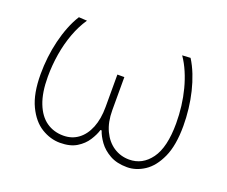

<svg xmlns="http://www.w3.org/2000/svg" viewBox="-90 -633 919 778"><g transform="rotate(20 370.0 -244.0)"><path d="M230.5 8.5Q189 8.5 150.2 -15.2Q111.5 -39 86.8 -90.8Q62 -142.5 62 -226.5Q62 -263 66.2 -299.8Q70.5 -336.5 79 -371.5Q87.5 -406.5 100 -438.2Q112.5 -470 129 -496L164.5 -494Q141 -459.5 125 -416.2Q109 -373 101 -324.5Q93 -276 93 -226.5Q93 -158 110.8 -112.8Q128.5 -67.5 160 -45.5Q191.5 -23.5 233 -23.5Q270 -23.5 297.2 -43.8Q324.5 -64 339.8 -101.8Q355 -139.5 355 -191.5Q355 -218 355 -241.5Q355 -265 355 -287Q355 -309 355 -331H385Q385 -308.5 385 -286Q385 -263.5 385 -239.5Q385 -215.5 385 -188.5Q385 -137 402.5 -100Q420 -63 450 -43.2Q480 -23.5 517 -23.5Q574 -23.5 610.2 -73.2Q646.5 -123 646.5 -226.5Q646.5 -263.5 642 -300.2Q637.5 -337 628.5 -371.5Q619.5 -406 606.2 -437Q593 -468 575 -494L610.5 -496Q627 -470 639.5 -438.2Q652 -406.5 660.5 -371.5Q669 -336.5 673.2 -299.8Q677.5 -263 677.5 -226.5Q677.5 -142.5 654 -90.8Q630.5 -39 594.2 -15.2Q558 8.5 519.5 8.5Q475.5 8.5 445.2 -8.5Q415 -25.5 397.2 -50Q379.5 -74.5 372.5 -96.5H367.5Q361 -74.5 345.2 -50Q329.5 -25.5 301.8 -8.5Q274 8.5 230.5 8.5Z"/></g></svg>

Font: Commissioner Thin
Style: Regular
Weight: 100
Designer: Kostas Bartsokas
Foundry: Kostas Bartsokas
Version: Version 1.001;gftools[0.9.23]